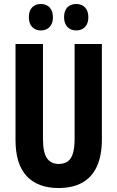

<svg xmlns="http://www.w3.org/2000/svg" viewBox="-20 -935 589 965"><path d="M492 -235Q492 -153 467 -98.5Q442 -44 393.5 -17Q345 10 274 10Q170 10 114 -50Q58 -110 58 -232V-714H196V-237Q196 -169 216 -140Q236 -111 275 -111Q302 -111 320 -123.5Q338 -136 346.5 -164Q355 -192 355 -238V-714H492ZM125 -848Q125 -881 141.5 -898Q158 -915 185 -915Q213 -915 229.5 -897.5Q246 -880 246 -848Q246 -817 229.5 -799.5Q213 -782 186 -782Q158 -782 141.5 -799.5Q125 -817 125 -848ZM302 -848Q302 -881 318.5 -898Q335 -915 363 -915Q391 -915 407.5 -897.5Q424 -880 424 -848Q424 -817 407.5 -799.5Q391 -782 363 -782Q335 -782 318.5 -800Q302 -818 302 -848Z"/></svg>

Font: Noto Sans Display ExtraCondensed
Style: Bold
Weight: 700
Width: 2
Designer: Monotype Design Team
Foundry: Monotype Imaging Inc.
Version: Version 2.003